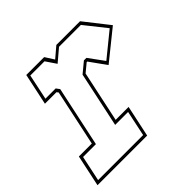

<svg xmlns="http://www.w3.org/2000/svg" viewBox="-153 -674 808 808"><g transform="rotate(-45 251.0 -270.0)"><path d="M-10 0 20 -141H97L150.5 -391.5L144.5 -399H76L106 -540H212.5L238 -500L285 -540H426L512 -430.5L380.5 -324.5L327.5 -398.5H324L287 -368L238.5 -140.5H315.5L285.5 0ZM7 -13.5H275L299 -127H222L274.5 -373.5L321 -412H336L386 -343.5L493.5 -431L417.5 -526.5H287.5L232.5 -480L201 -526.5H116.5L92.5 -412.5H153.5L165 -397L107.5 -127H31Z"/></g></svg>

Font: Tourney Condensed Thin
Style: Italic
Weight: 100
Width: 3
Italic angle: -12°
Designer: Tyler Finck
Foundry: Etcetera Type Co
Version: Version 1.010; ttfautohint (v1.8.3)